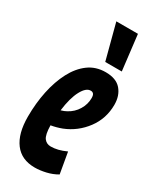

<svg xmlns="http://www.w3.org/2000/svg" viewBox="-204 -847 747 915"><g transform="rotate(30 169.5 -389.0)"><path d="M279 -21Q252 -5 219.5 2.5Q187 10 159 10Q86 10 48 -40.5Q10 -91 10 -184Q10 -258 24 -324.5Q38 -391 65 -442.5Q92 -494 132 -523.5Q172 -553 226 -553Q284 -553 311.5 -521Q339 -489 339 -439Q339 -363 295 -304Q251 -245 183 -218Q154 -207 124 -202Q125 -150 138.5 -132.5Q152 -115 175 -115Q194 -115 214.5 -120Q235 -125 259 -136ZM209 -441Q183 -442 161 -401Q139 -360 130 -288Q148 -293 160 -300Q192 -317 210.5 -347.5Q229 -378 229 -412Q229 -428 223.5 -434.5Q218 -441 209 -441ZM199 -594 148 -788H267L290 -594Z"/></g></svg>

Font: Georama ExtraCondensed
Style: Bold Italic
Weight: 700
Width: 2
Italic angle: -9°
Designer: Jean-Baptiste Levee
Foundry: Production Type
Version: Version 1.000